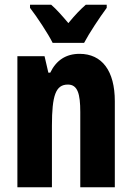

<svg xmlns="http://www.w3.org/2000/svg" viewBox="-20 -786 554 806"><path d="M201 -606H333C354 -646 399 -714 428 -753V-766H340C317 -746 295 -723 267 -689C240 -721 216 -748 195 -766H106V-753C134 -717 183 -643 201 -606ZM314 -560C257 -560 216 -533 191 -481H183L167 -550H53V0H198V-258C198 -386 214 -431 265 -431C306 -431 317 -392 317 -316V0H462V-361C462 -489 408 -560 314 -560Z"/></svg>

Font: Noto Sans Georgian ExtraCondensed ExtraBold
Style: Regular
Weight: 800
Width: 2
Designer: Monotype Design Team, Akaki Razmadze
Foundry: Google LLC
Version: Version 2.005